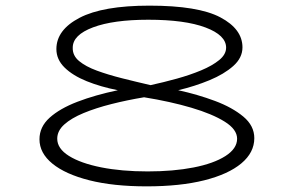

<svg xmlns="http://www.w3.org/2000/svg" viewBox="-20 -651 1040 681"><path d="M500 10Q382 10 297 -11.5Q212 -33 166 -70.5Q120 -108 120 -157Q120 -201 156 -233.5Q192 -266 254.5 -290Q317 -314 398 -331Q337 -343 287.5 -363Q238 -383 209 -411.5Q180 -440 180 -477Q180 -545 262.5 -588Q345 -631 510 -631Q683 -631 761.5 -589.5Q840 -548 840 -483Q840 -446 807.5 -417Q775 -388 723 -366.5Q671 -345 612 -331Q681 -316 742.5 -293Q804 -270 843 -237.5Q882 -205 882 -161Q882 -110 836 -71.5Q790 -33 704.5 -11.5Q619 10 500 10ZM514 -349Q560 -359 607 -372Q654 -385 693.5 -401.5Q733 -418 757.5 -438Q782 -458 782 -482Q782 -526 709 -553.5Q636 -581 506 -581Q382 -581 310 -554Q238 -527 238 -482Q237 -454 260.5 -434.5Q284 -415 323.5 -400.5Q363 -386 412.5 -373.5Q462 -361 514 -349ZM504 -43Q595 -43 666.5 -57Q738 -71 779.5 -97.5Q821 -124 821 -159Q821 -192 777 -219.5Q733 -247 658.5 -269Q584 -291 491 -306Q431 -296 375.5 -282Q320 -268 276.5 -250Q233 -232 208 -209.5Q183 -187 183 -159Q183 -124 224.5 -98Q266 -72 338.5 -57.5Q411 -43 504 -43Z"/></svg>

Font: Inconsolata UltraExpanded Light
Style: Regular
Weight: 300
Width: 9
Monospace: yes
Designer: Raph Levien, Cyreal, Brenton Simpson
Foundry: Raph Levien, Cyreal, Google
Version: Version 3.001; ttfautohint (v1.8.2.53-6de2)